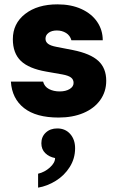

<svg xmlns="http://www.w3.org/2000/svg" viewBox="-20 -530 538 882"><path d="M452 -345H308Q302 -367 283.5 -378.5Q265 -390 241 -390Q218 -390 203.5 -379.5Q189 -369 189 -352Q189 -338 200.5 -329Q212 -320 238 -315L315 -300Q395 -284 431.5 -250.5Q468 -217 468 -159Q468 -109 440.5 -70.5Q413 -32 363.5 -11Q314 10 249 10Q146 10 90.5 -33.5Q35 -77 30 -155H178Q184 -132 205 -121Q226 -110 254 -110Q282 -110 300 -121Q318 -132 318 -149Q318 -165 306 -174Q294 -183 267 -188L193 -201Q112 -215 75.5 -250.5Q39 -286 39 -350Q39 -422 95.5 -466Q152 -510 244 -510Q307 -510 354 -488.5Q401 -467 426.5 -429.5Q452 -392 452 -345ZM325 151Q325 198 300.5 237Q276 276 236.5 300.5Q197 325 155 332V268Q185 261 209 239.5Q233 218 233 196Q206 191 188 173.5Q170 156 170 128Q170 98 190.5 79Q211 60 243 60Q280 60 302.5 85.5Q325 111 325 151Z"/></svg>

Font: Goli Bold
Style: Regular
Weight: 700
Designer: jaikishan Patel
Foundry: MagicType
Version: Version 1.000